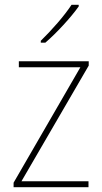

<svg xmlns="http://www.w3.org/2000/svg" viewBox="-20 -785 427 805"><path d="M351 0H37V-19L317 -503H59V-528H352V-510L70 -25H351ZM310 -758Q285 -723 245.5 -680Q206 -637 170 -606H151V-614Q185 -647 221 -688.5Q257 -730 280 -765H310Z"/></svg>

Font: Noto Sans Bengali SemiCondensed Thin
Style: Regular
Weight: 100
Width: 4
Designer: Joana Ranito - Universal Thirst; Jelle Bosma - Monotype Design Team
Foundry: Universal Thirst ehf.
Version: Version 3.000; ttfautohint (v1.8.4.7-5d5b)